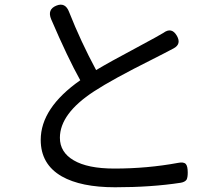

<svg xmlns="http://www.w3.org/2000/svg" viewBox="-20 -774 903 811"><path d="M466 17Q322 17 241 -29Q152 -80 152 -183Q152 -318 319 -435Q266 -530 196 -693Q179 -734 217.5 -750Q256 -766 272 -723Q321 -599 386 -478Q441 -511 552 -570Q614 -603 635 -615Q658 -628 670 -635Q705 -661 727 -623Q747 -588 714 -570Q707 -566 693 -559Q679 -552 672 -548Q659 -541 625 -524Q453 -438 377 -388Q233 -294 233 -192Q233 -131 291 -97Q350 -62 463 -62Q602 -62 732 -86Q756 -91 765 -81Q773 -72 773 -45Q773 -24 768 -15Q761 -5 743 -2Q619 17 466 17Z"/></svg>

Font: GenSenRounded JP R
Style: Regular
Weight: 400
Version: Version 1.501;PS 1;hotconv 16.6.51;makeotf.lib2.5.65220